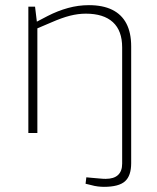

<svg xmlns="http://www.w3.org/2000/svg" viewBox="-20 -516 609 745"><path d="M383 209Q373 209 360 207.5Q347 206 333 202L312 197L315 172L336 174Q351 175 365 176.5Q379 178 390 178Q422 178 438 163Q454 148 454 119V-332Q454 -397 418 -430Q382 -463 313 -463Q283 -463 251.5 -455Q220 -447 179 -429L125 -406V0H90V-490H116L123 -432L165 -454Q204 -474 244 -485Q284 -496 325 -496Q379 -496 415.5 -478Q452 -460 470.5 -424.5Q489 -389 489 -336V117Q489 166 465 187.5Q441 209 383 209Z"/></svg>

Font: REM Thin
Style: Regular
Weight: 250
Designer: Octavio Pardo
Foundry: Ashler Design
Version: Version 1.005;gftools[0.9.28]